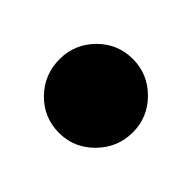

<svg xmlns="http://www.w3.org/2000/svg" viewBox="-68 -524 426 426"><g transform="rotate(45 145.0 -311.0)"><path d="M30 -312Q30 -359 63.5 -393Q97 -427 145 -427Q192 -427 226 -393Q260 -359 260 -312Q260 -264 226 -229.5Q192 -195 145 -195Q97 -195 63.5 -229Q30 -263 30 -312Z"/></g></svg>

Font: Dela Gothic One
Style: Regular
Weight: 400
Designer: aratakana
Foundry: aratakana
Version: Version 1.004